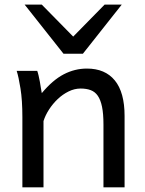

<svg xmlns="http://www.w3.org/2000/svg" viewBox="-20 -801 619 821"><path d="M422.4 0V-268.6Q422.4 -314.5 416.3 -344.2Q410.2 -374 398.2 -391.4Q386.2 -408.7 367.9 -415.5Q349.6 -422.4 324.7 -422.4Q298.3 -422.4 273.2 -409.9Q248 -397.5 227.1 -377.7Q206.1 -357.9 189.9 -333Q173.8 -308.1 166 -283.2V0H75.7V-300.3Q75.7 -372.6 67.6 -422.6Q59.6 -472.7 51.3 -498H139.2Q142.1 -490.2 145 -477.8Q147.9 -465.3 150.4 -451.7Q152.8 -438 154.8 -424.8L158.7 -402.8Q205.1 -458.5 252.4 -483.2Q299.8 -507.8 351.6 -507.8Q429.7 -507.8 471.2 -456.8Q512.7 -405.8 512.7 -305.2V0ZM158.7 -781.2 293 -644.5 427.2 -781.2H500.5L334.5 -571.3H251.5L85.4 -781.2Z"/></svg>

Font: Andika Am
Style: Regular
Weight: 400
Designer: Victor Gaultney, Annie Olsen, Julie Remington, Don Collingsworth, Eric Hays, Becca Hirsbrunner
Foundry: SIL International
Version: Version 5.000